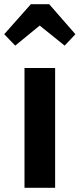

<svg xmlns="http://www.w3.org/2000/svg" viewBox="-61 -889 377 909"><path d="M11 -673 127 -768 245 -673 296 -727 172 -869H85L-41 -727ZM200 -567H55V0H200Z"/></svg>

Font: Glow Sans TC Compressed
Style: Bold
Weight: 700
Width: 2
Designer: Ryoko NISHIZUKA (kana, bopomofo & ideographs); Paul D. Hunt (Latin, Greek & Cyrillic); Sandoll Communications, Soo-young
Version: Version 0.93